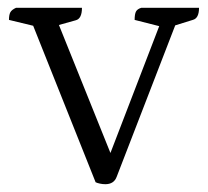

<svg xmlns="http://www.w3.org/2000/svg" viewBox="-20 -463 533 492"><path d="M250 9Q243 9 236 7.5Q229 6 225 4L65 -397L3 -412Q3 -425 6.5 -431.5Q10 -438 21 -443H190Q190 -415 174 -411L131 -399L263 -71L388 -396L325 -412Q325 -427 328.5 -433.5Q332 -440 342 -443H490Q490 -416 474 -412L429 -398L279 -10Q272 9 250 9Z"/></svg>

Font: Petrona Light
Style: Regular
Weight: 300
Designer: Ringo R. Seeber
Foundry: Ringo R. Seeber
Version: Version 2.001; ttfautohint (v1.8.3)